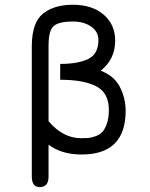

<svg xmlns="http://www.w3.org/2000/svg" viewBox="-20 -641 627 805"><path d="M183.6 -34.2V98.6Q183.6 143.6 146.5 143.6Q113.3 143.6 113.3 98.6V-450.2Q114.3 -547.9 161.1 -584.5Q208 -621.1 285.2 -621.1Q366.2 -621.1 414.6 -579.6Q462.9 -538.1 462.9 -470.7Q462.9 -392.6 402.3 -344.7Q460 -322.3 483.4 -274.9Q506.8 -227.5 506.8 -176.8Q506.8 6.8 322.3 6.8Q238.3 6.8 183.6 -34.2ZM183.6 -450.2V-132.8Q244.1 -61.5 320.3 -61.5Q338.9 -61.5 350.6 -62.5Q362.3 -63.5 380.4 -69.8Q398.4 -76.2 409.2 -87.9Q419.9 -99.6 428.2 -123Q436.5 -146.5 436.5 -179.7Q436.5 -252 383.3 -279.3Q330.1 -306.6 232.4 -306.6V-373Q306.6 -373 349.6 -393.6Q392.6 -414.1 392.6 -472.7Q392.6 -508.8 361.8 -529.8Q331.1 -550.8 285.2 -550.8Q228.5 -550.8 206.1 -532.7Q183.6 -514.6 183.6 -450.2Z"/></svg>

Font: Jura
Style: DemiBold
Weight: 600
Version: Version 2.4